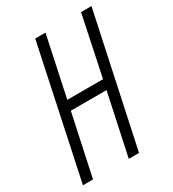

<svg xmlns="http://www.w3.org/2000/svg" viewBox="-169 -782 788 875"><g transform="rotate(-30 225.0 -344.0)"><path d="M8 0 154 -688H208L141 -373H329L395 -688H450L303 0H249L318 -322H130L61 0Z"/></g></svg>

Font: Saira ExtraCondensed Light
Style: Italic
Weight: 300
Width: 2
Italic angle: -12°
Designer: Hector Gatti with collaboration of the Omnibus-Type team
Foundry: Omnibus-Type
Version: Version 1.101